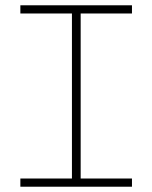

<svg xmlns="http://www.w3.org/2000/svg" viewBox="-20 -706 576 726"><path d="M252 -18V-671H285V-18ZM57 0V-31H479V0ZM57 -655V-686H479V-655Z"/></svg>

Font: BioRhyme SemiExpanded ExtraLight
Style: Regular
Weight: 250
Width: 6
Designer: Aoife Mooney
Foundry: Aoife Mooney Type
Version: Version 1.600;gftools[0.9.33]